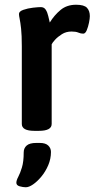

<svg xmlns="http://www.w3.org/2000/svg" viewBox="-20 -550 406 810"><path d="M125 2Q72 2 72 -27V-355Q72 -402 69 -429Q66 -456 63 -470Q60 -484 60 -491Q60 -502 78.5 -508.5Q97 -515 119 -517.5Q141 -520 152 -520Q166 -520 173 -509Q180 -498 183.5 -482.5Q187 -467 190 -455Q209 -486 235.5 -508Q262 -530 301 -530Q335 -530 347 -517Q359 -504 359 -482Q359 -472 355.5 -454.5Q352 -437 346 -422.5Q340 -408 331 -408Q321 -408 310.5 -412.5Q300 -417 282 -417Q259 -417 241.5 -406Q224 -395 212.5 -382.5Q201 -370 198 -363V-27Q198 2 144 2ZM89 240Q77 240 63 236Q49 232 49 221Q49 211 57 196Q65 181 72.5 156.5Q80 132 80 93Q80 75 92.5 64Q105 53 133 53H148Q172 53 183.5 64Q195 75 195 91Q195 120 183.5 147Q172 174 154.5 195Q137 216 119.5 228Q102 240 89 240Z"/></svg>

Font: Asap SemiBold
Style: Regular
Weight: 600
Designer: Pablo Cosgaya
Foundry: Omnibus-Type
Version: Version 3.001; ttfautohint (v1.8.3)